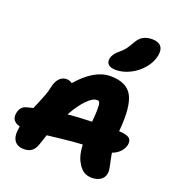

<svg xmlns="http://www.w3.org/2000/svg" viewBox="-174 -1078 1121 1227"><g transform="rotate(20 386.5 -464.5)"><path d="M497.1 -682.1Q461.9 -682.1 446.3 -697.3Q430.7 -712.4 436 -738.8Q442.4 -769 478 -798.8Q501 -816.9 515.4 -835.9Q529.8 -855 546.9 -886.2Q565.9 -919.9 590.8 -933.3Q615.7 -946.8 649.9 -946.8Q692.4 -946.8 710.9 -924.8Q729.5 -902.8 721.2 -859.9Q711.4 -812.5 676.5 -771.2Q641.6 -730 593.3 -706.1Q544.9 -682.1 497.1 -682.1ZM588.9 18.1Q555.7 18.1 532 2.2Q508.3 -13.7 488.8 -50.8Q466.3 -88.9 462.9 -162.1Q377 -157.7 226.1 -139.2Q210 -94.2 203.1 -70.8Q192.4 -37.6 172.1 -21.7Q151.9 -5.9 119.1 -5.9Q71.3 -5.9 51.8 -37.8Q32.2 -69.8 44.9 -132.8Q-17.1 -149.4 -4.9 -208Q4.4 -253.4 44.9 -263.2Q51.8 -265.1 65.9 -268.6Q80.1 -272 86.9 -273.9Q92.8 -288.6 108.2 -324.5Q123.5 -360.4 132.1 -384.3Q140.6 -408.2 146 -434.1Q154.3 -475.6 174.6 -497.8Q194.8 -520 224.1 -520Q244.1 -520 262.2 -506.8Q372.1 -633.8 481 -633.8Q590.8 -633.8 629.2 -564.5Q667.5 -495.1 652.8 -329.1Q652.8 -328.1 652.3 -325.7Q651.9 -323.2 651.9 -321.8Q703.1 -319.8 721.9 -305.2Q740.7 -290.5 734.9 -259.8Q729.5 -232.9 708.7 -210.7Q688 -188.5 655.8 -176.8Q658.7 -156.7 663.8 -133.1Q668.9 -109.4 671.9 -97.4Q674.8 -85.4 677 -67.1Q679.2 -48.8 675.8 -40Q670.9 -13.2 647.2 2.4Q623.5 18.1 588.9 18.1ZM451.2 -460.9Q422.9 -460.9 384 -421.1Q345.2 -381.3 305.2 -310.1Q375 -316.9 469.2 -319.8Q469.2 -322.3 469.7 -327.4Q470.2 -332.5 470.2 -335Q473.6 -370.6 474.1 -394.8Q474.6 -418.9 473.6 -432.1Q472.7 -445.3 468.8 -451.9Q464.8 -458.5 461.4 -459.7Q458 -460.9 451.2 -460.9Z"/></g></svg>

Font: Shantell Sans Irregular Bouncy
Style: Italic
Weight: 800
Italic angle: -11.31°
Designer: Stephen Nixon, Anya Danilova, Shantell Martin
Foundry: Arrow Type
Version: Version 1.006;[9816181b4]